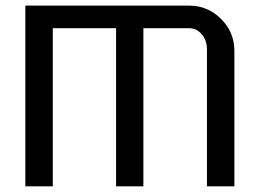

<svg xmlns="http://www.w3.org/2000/svg" viewBox="-20 -660 920 680"><path d="M810.1 0H712.9V-485.8Q712.9 -517.1 694.6 -538.6Q676.3 -560.1 649.9 -560.1H487.8V0H391.1V-560.1H167V0H69.8V-640.1H649.9Q715.8 -640.1 762.9 -593Q810.1 -545.9 810.1 -480Z"/></svg>

Font: Laconic
Style: Regular
Weight: 400
Designer: Robby Woodard
Version: Version 1.000